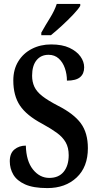

<svg xmlns="http://www.w3.org/2000/svg" viewBox="-20 -951 500 981"><path d="M222 10Q150 10 108 -9Q66 -28 48 -59Q30 -90 30 -127Q30 -168 54 -187.5Q78 -207 112 -207Q114 -128 148.5 -85Q183 -42 232 -42Q280 -42 305.5 -73.5Q331 -105 331 -158Q331 -197 315.5 -224Q300 -251 269.5 -273Q239 -295 195 -319Q116 -361 82 -411.5Q48 -462 48 -540Q48 -596 73.5 -637.5Q99 -679 143 -701.5Q187 -724 241 -724Q298 -724 335 -706.5Q372 -689 391 -662.5Q410 -636 410 -607Q410 -574 389 -556.5Q368 -539 322 -539Q322 -572 311.5 -602.5Q301 -633 280 -652Q259 -671 228 -671Q189 -671 166.5 -643Q144 -615 144 -564Q144 -533 155.5 -508Q167 -483 195.5 -460.5Q224 -438 276 -411Q357 -370 393 -321Q429 -272 429 -194Q429 -98 371.5 -44Q314 10 222 10ZM191 -784Q211 -820 235 -858.5Q259 -897 270 -931H390V-921Q380 -904 354 -876.5Q328 -849 297 -820.5Q266 -792 240 -771H191Z"/></svg>

Font: Noto Serif Ethiopic ExtraCondensed SemiBold
Style: Regular
Weight: 600
Width: 2
Designer: Monotype Design Team
Foundry: Monotype Imaging Inc.
Version: Version 2.102; ttfautohint (v1.8.4.7-5d5b)